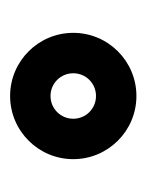

<svg xmlns="http://www.w3.org/2000/svg" viewBox="25 -765 290 380"><g transform="rotate(90 170.0 -575.0)"><path d="M170 -450C239 -450 295 -506 295 -575C295 -644 239 -700 170 -700C101 -700 45 -644 45 -575C45 -506 101 -450 170 -450ZM125 -575C125 -600 145 -620 170 -620C195 -620 215 -600 215 -575C215 -550 195 -530 170 -530C145 -530 125 -550 125 -575Z"/></g></svg>

Font: Jakob Semi-Condensed
Style: Regular
Weight: 400
Width: 4
Designer: Alan Madić
Foundry: X Cicéro
Version: Version 1.000;Glyphs 3.1.2 (3151)